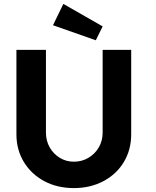

<svg xmlns="http://www.w3.org/2000/svg" viewBox="-20 -956 797 982"><path d="M64 -269V-701H215V-278Q215 -236 234 -202.5Q253 -169 285.5 -149Q318 -129 358 -129Q399 -129 432.5 -149Q466 -169 485.5 -202.5Q505 -236 505 -278V-701H651V-269Q651 -190 613.5 -127.5Q576 -65 509 -29.5Q442 6 358 6Q273 6 206.5 -29.5Q140 -65 102 -127.5Q64 -190 64 -269ZM470 -750 251 -827 304 -936 505 -821Z"/></svg>

Font: Our Lexend SemiBold
Style: Regular
Weight: 600
Designer: Bonnie Shaver-Troup, Thomas Jockin
Foundry: Lexend
Version: Version 1.007